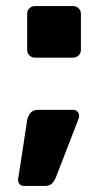

<svg xmlns="http://www.w3.org/2000/svg" viewBox="-20 -541 340 636"><path d="M59 75Q50 75 44.5 68.5Q39 62 40 53L70 -143Q72 -156 80.5 -166.5Q89 -177 106 -177H223Q231 -177 236.5 -171.5Q242 -166 242 -158Q242 -152 240 -147L165 47Q161 57 153 66Q145 75 128 75ZM96 -350Q85 -350 77.5 -357.5Q70 -365 70 -375V-496Q70 -506 77.5 -513.5Q85 -521 96 -521H222Q233 -521 240.5 -513.5Q248 -506 248 -496V-375Q248 -365 240.5 -357.5Q233 -350 222 -350Z"/></svg>

Font: Rubik
Style: Bold
Weight: 700
Designer: Hubert and Fischer
Foundry: Hubert and Fischer
Version: Version 2.300;gftools[0.9.30]